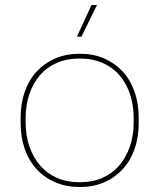

<svg xmlns="http://www.w3.org/2000/svg" viewBox="-20 -739 634 764"><path d="M295 5H299Q352 5 394.5 -13.5Q437 -32 468 -65.5Q499 -99 515.5 -146Q532 -193 532 -251V-269Q532 -327 515.5 -374Q499 -421 468 -454.5Q437 -488 394.5 -506.5Q352 -525 299 -525H295Q243 -525 200 -506.5Q157 -488 126 -454.5Q95 -421 78.5 -374Q62 -327 62 -269V-251Q62 -193 78.5 -146Q95 -99 126 -65.5Q157 -32 200 -13.5Q243 5 295 5ZM294 -14Q246 -14 207 -31Q168 -48 140.5 -79.5Q113 -111 97.5 -155Q82 -199 82 -253V-267Q82 -321 97 -365Q112 -409 139.5 -440.5Q167 -472 206.5 -489Q246 -506 294 -506H300Q348 -506 387.5 -489Q427 -472 454.5 -440.5Q482 -409 497 -365Q512 -321 512 -267V-253Q512 -199 496.5 -155Q481 -111 453.5 -79.5Q426 -48 387 -31Q348 -14 300 -14ZM304 -593 366 -719H344L286 -593Z"/></svg>

Font: Fixel Variable
Style: Regular
Weight: 100
Width: 3
Designer: AlfaBravo + MacPaw
Foundry: Kyrylo Tkachov, Marchela Mozhyna, Serhii Makarenko, Maria Weinstein, Zakhar Kryvoshyya
Version: Version 1.211